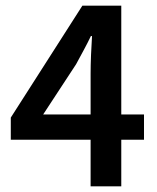

<svg xmlns="http://www.w3.org/2000/svg" viewBox="-20 -656 553 676"><path d="M299 0V-164H18V-242L270 -636H407V-253H487V-164H407V0ZM132 -253H299V-397Q299 -425 300.5 -463Q302 -501 304 -529H300Q288 -504 275 -480Q262 -456 248 -430Z"/></svg>

Font: TypoPRO Source Sans Pro
Style: Regular
Weight: 600
Designer: Paul D. Hunt
Foundry: Adobe Systems Incorporated
Version: Version 2.020;PS 2.000;hotconv 1.0.86;makeotf.lib2.5.63406